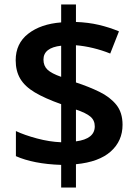

<svg xmlns="http://www.w3.org/2000/svg" viewBox="-20 -779 612 857"><path d="M253 -43Q191 -45 140 -55Q89 -65 51 -82V-194Q89 -176 145 -161Q201 -146 253 -144V-314Q180 -340 135.5 -366.5Q91 -393 70.5 -427.5Q50 -462 50 -510Q50 -585 106 -628.5Q162 -672 253 -679V-759H319V-681Q374 -679 421 -668Q468 -657 511 -639L472 -540Q435 -555 395.5 -564.5Q356 -574 319 -577V-411Q377 -392 424 -369Q471 -346 499 -311.5Q527 -277 527 -222Q527 -150 474.5 -103Q422 -56 319 -46V58H253ZM253 -575Q174 -566 174 -513Q174 -485 192 -468Q210 -451 253 -436ZM319 -148Q403 -159 403 -215Q403 -242 383.5 -258.5Q364 -275 319 -290Z"/></svg>

Font: Noto Sans Sinhala UI SemiBold
Style: Regular
Weight: 600
Designer: Jelle Bosma - Monotype Design Team
Foundry: Monotype Imaging Inc.
Version: Version 2.006; ttfautohint (v1.8.4.7-5d5b)